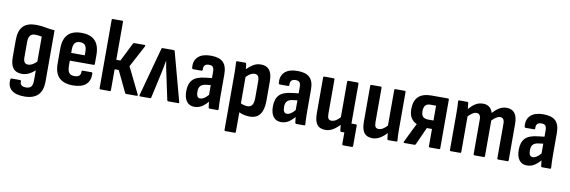

<svg xmlns="http://www.w3.org/2000/svg" viewBox="-59 -1162 5449 1835"><g transform="rotate(10 2666.0 -245.0)"><path d="M211 193Q125 193 85 157Q45 121 52 58Q52 45 64 45H144Q155 45 155 57Q153 105 212 105Q248 105 262.5 86Q277 67 277 26V-19Q277 -34 277 -46.5Q277 -59 277 -71L276 -72Q216 -16 151 -16Q93 -16 65.5 -51Q38 -86 38 -158V-325Q38 -415 79 -458Q120 -501 204 -501Q255 -501 297.5 -492Q340 -483 387 -480V16Q387 106 342.5 149.5Q298 193 211 193ZM195 -113Q232 -113 277 -157V-399Q262 -402 245.5 -404.5Q229 -407 215 -407Q179 -407 163.5 -386.5Q148 -366 148 -321V-176Q148 -143 159.5 -128Q171 -113 195 -113Z M649 8Q471 8 471 -171V-318Q471 -501 646 -501Q822 -501 822 -318V-231Q822 -220 812 -220H581V-171Q581 -124 597 -103Q613 -82 650 -82Q711 -82 709 -135Q709 -147 719 -147H805Q813 -147 815 -136Q817 8 649 8ZM581 -295H713V-326Q713 -371 697.5 -391Q682 -411 648 -411Q613 -411 597 -390.5Q581 -370 581 -326Z M1276 -14Q1279 -8 1277 -4Q1275 0 1269 0H1167Q1158 0 1155 -8L1057 -213H1017V-11Q1017 0 1007 0H917Q907 0 907 -11V-672Q907 -683 917 -683H1007Q1017 -683 1017 -672V-305H1057L1147 -485Q1151 -492 1159 -492H1258Q1264 -492 1265.5 -488Q1267 -484 1265 -479L1152 -267Z M1303 0Q1292 0 1295 -13L1422 -480Q1424 -492 1435 -492H1539Q1551 -492 1553 -480L1679 -13Q1683 0 1672 0H1575Q1567 0 1564 -9L1512 -254Q1505 -285 1499 -315.5Q1493 -346 1488 -379H1487Q1482 -346 1475.5 -315Q1469 -284 1463 -254L1409 -9Q1407 0 1398 0Z M1828 8Q1780 8 1753.5 -27Q1727 -62 1727 -126Q1727 -199 1763 -237.5Q1799 -276 1888 -285L1948 -292V-348Q1948 -384 1937.5 -398Q1927 -412 1897 -412Q1843 -412 1847 -355Q1847 -344 1836 -344H1756Q1745 -344 1744 -359Q1738 -426 1779 -463.5Q1820 -501 1901 -501Q1983 -501 2020.5 -464.5Q2058 -428 2058 -347V-125Q2058 -85 2059.5 -58Q2061 -31 2062 -13Q2064 0 2053 0H1976Q1967 0 1965 -11Q1964 -20 1962.5 -34.5Q1961 -49 1959 -64Q1926 -27 1896 -9.5Q1866 8 1828 8ZM1833 -140Q1833 -80 1870 -80Q1888 -80 1906.5 -91.5Q1925 -103 1948 -129V-224L1905 -219Q1866 -214 1849.5 -195.5Q1833 -177 1833 -140Z M2162 185Q2152 185 2152 174V-372Q2152 -403 2151 -430.5Q2150 -458 2148 -480Q2147 -492 2157 -492H2235Q2244 -492 2246 -482Q2249 -461 2252 -432Q2283 -463 2315 -482Q2347 -501 2388 -501Q2443 -501 2470.5 -465.5Q2498 -430 2498 -355V-167Q2498 8 2365 8Q2340 8 2312 2Q2284 -4 2262 -15V174Q2262 185 2252 185ZM2343 -403Q2323 -403 2303 -391.5Q2283 -380 2262 -358V-102Q2295 -86 2328 -86Q2388 -86 2388 -173V-338Q2388 -372 2377 -387.5Q2366 -403 2343 -403Z M2669 8Q2621 8 2594.5 -27Q2568 -62 2568 -126Q2568 -199 2604 -237.5Q2640 -276 2729 -285L2789 -292V-348Q2789 -384 2778.5 -398Q2768 -412 2738 -412Q2684 -412 2688 -355Q2688 -344 2677 -344H2597Q2586 -344 2585 -359Q2579 -426 2620 -463.5Q2661 -501 2742 -501Q2824 -501 2861.5 -464.5Q2899 -428 2899 -347V-125Q2899 -85 2900.5 -58Q2902 -31 2903 -13Q2905 0 2894 0H2817Q2808 0 2806 -11Q2805 -20 2803.5 -34.5Q2802 -49 2800 -64Q2767 -27 2737 -9.5Q2707 8 2669 8ZM2674 -140Q2674 -80 2711 -80Q2729 -80 2747.5 -91.5Q2766 -103 2789 -129V-224L2746 -219Q2707 -214 2690.5 -195.5Q2674 -177 2674 -140Z M3100 8Q3044 8 3018.5 -26.5Q2993 -61 2993 -134V-481Q2993 -492 3003 -492H3093Q3103 -492 3103 -481V-150Q3103 -116 3112.5 -102.5Q3122 -89 3143 -89Q3164 -89 3184.5 -101.5Q3205 -114 3226 -137V-481Q3226 -492 3237 -492H3325Q3336 -492 3336 -481V-125Q3336 -108 3336 -95H3379Q3389 -95 3389 -84V112Q3389 124 3379 124H3295Q3284 124 3284 112V0H3255Q3244 0 3243 -10Q3239 -36 3237 -66Q3207 -33 3172.5 -12.5Q3138 8 3100 8Z M3557 8Q3501 8 3475.5 -26.5Q3450 -61 3450 -134V-481Q3450 -492 3460 -492H3550Q3560 -492 3560 -481V-150Q3560 -116 3569.5 -102.5Q3579 -89 3600 -89Q3621 -89 3641.5 -101.5Q3662 -114 3683 -137V-481Q3683 -492 3694 -492H3782Q3793 -492 3793 -481V-125Q3793 -90 3794 -62Q3795 -34 3797 -13Q3799 0 3787 0H3712Q3701 0 3700 -10Q3696 -36 3694 -66Q3664 -33 3629.5 -12.5Q3595 8 3557 8Z M3867 0Q3854 0 3861 -14L3914 -124Q3923 -142 3932.5 -160.5Q3942 -179 3951 -197V-198Q3915 -215 3895 -246.5Q3875 -278 3875 -332Q3875 -492 4043 -492H4203Q4213 -492 4213 -481V-11Q4213 0 4203 0H4114Q4103 0 4103 -11V-178H4053L3977 -9Q3973 0 3965 0ZM4050 -260H4103V-404H4048Q4014 -404 3999 -385Q3984 -366 3984 -330Q3984 -293 4001 -276.5Q4018 -260 4050 -260Z M4317 0Q4307 0 4307 -11V-367Q4307 -401 4306 -429.5Q4305 -458 4303 -479Q4302 -492 4313 -492H4391Q4399 -492 4401 -483Q4402 -470 4404 -455.5Q4406 -441 4407 -425Q4437 -460 4469 -480.5Q4501 -501 4543 -501Q4617 -501 4638 -428Q4668 -461 4700 -481Q4732 -501 4772 -501Q4877 -501 4877 -363V-11Q4877 0 4867 0H4777Q4767 0 4767 -11V-347Q4767 -403 4726 -403Q4707 -403 4688 -390.5Q4669 -378 4647 -356V-11Q4647 0 4637 0H4547Q4537 0 4537 -11V-347Q4537 -403 4496 -403Q4477 -403 4458 -390.5Q4439 -378 4417 -356V-11Q4417 0 4407 0Z M5055 8Q5007 8 4980.5 -27Q4954 -62 4954 -126Q4954 -199 4990 -237.5Q5026 -276 5115 -285L5175 -292V-348Q5175 -384 5164.5 -398Q5154 -412 5124 -412Q5070 -412 5074 -355Q5074 -344 5063 -344H4983Q4972 -344 4971 -359Q4965 -426 5006 -463.5Q5047 -501 5128 -501Q5210 -501 5247.5 -464.5Q5285 -428 5285 -347V-125Q5285 -85 5286.5 -58Q5288 -31 5289 -13Q5291 0 5280 0H5203Q5194 0 5192 -11Q5191 -20 5189.5 -34.5Q5188 -49 5186 -64Q5153 -27 5123 -9.5Q5093 8 5055 8ZM5060 -140Q5060 -80 5097 -80Q5115 -80 5133.5 -91.5Q5152 -103 5175 -129V-224L5132 -219Q5093 -214 5076.5 -195.5Q5060 -177 5060 -140Z"/></g></svg>

Font: Sofia Sans Condensed
Style: Bold
Weight: 700
Designer: Botio Nikoltchev, Ani Petrova
Foundry: lettersoup
Version: Version 4.101; ttfautohint (v1.8.4.7-5d5b)